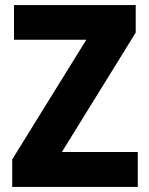

<svg xmlns="http://www.w3.org/2000/svg" viewBox="-20 -734 586 754"><path d="M521 0H28V-108L319 -578H35V-714H513V-606L223 -137H521Z"/></svg>

Font: Noto Sans Hebrew SemiCondensed ExtraBold
Style: Regular
Weight: 800
Width: 4
Designer: Monotype Design Team
Foundry: Monotype Imaging Inc.
Version: Version 2.004; ttfautohint (v1.8.4.7-5d5b)